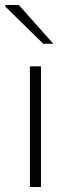

<svg xmlns="http://www.w3.org/2000/svg" viewBox="-27 -744 276 764"><path d="M92 0V-480H136V0ZM145 -570 -7 -719 -4 -724H48L185 -570Z"/></svg>

Font: Source Sans 3 ExtraLight Light
Style: Regular
Weight: 300
Version: Version 3.052;hotconv 1.1.0;makeotfexe 2.6.0